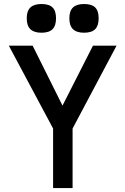

<svg xmlns="http://www.w3.org/2000/svg" viewBox="-20 -960 640 980"><path d="M251 -304 25 -727H146.5L299 -421L454.5 -727H575L350.5 -304V0H251ZM116.5 -866.5Q116.5 -904 135 -921.8Q153.5 -939.5 191.5 -939.5Q230.5 -939.5 248.2 -922Q266 -904.5 266 -866.5Q266 -829 248.2 -811Q230.5 -793 191.5 -793Q153.5 -793 135 -811Q116.5 -829 116.5 -866.5ZM334 -866.5Q334 -904 352.5 -921.8Q371 -939.5 409 -939.5Q448 -939.5 465.8 -922Q483.5 -904.5 483.5 -866.5Q483.5 -829 465.8 -811Q448 -793 409 -793Q371 -793 352.5 -811Q334 -829 334 -866.5Z"/></svg>

Font: JuliaMono Medium
Style: Regular
Weight: 500
Monospace: yes
Designer: cormullion
Foundry: corm
Version: Version 0.054; ttfautohint (v1.8.4)